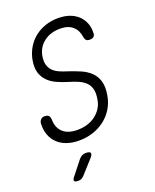

<svg xmlns="http://www.w3.org/2000/svg" viewBox="-175 -839 950 1177"><g transform="rotate(-20 300.0 -250.0)"><path d="M457 -578Q452 -622 422.5 -648.5Q393 -675 340 -675Q278 -675 235 -642.5Q192 -610 182 -556Q176 -522 182.5 -498.5Q189 -475 204.5 -459Q220 -443 243 -432.5Q266 -422 293 -414Q336 -400 373 -384Q410 -368 435.5 -343.5Q461 -319 472 -282Q483 -245 473 -189Q465 -144 442.5 -107.5Q420 -71 386.5 -45Q353 -19 310 -4.5Q267 10 218 10Q173 10 137.5 -2.5Q102 -15 78 -38.5Q54 -62 42 -94.5Q30 -127 32 -168Q33 -183 42.5 -193Q52 -203 68 -203Q83 -203 92 -196.5Q101 -190 103 -169Q103 -116 135.5 -85.5Q168 -55 230 -55Q264 -55 294 -64Q324 -73 347.5 -90.5Q371 -108 387 -132.5Q403 -157 408 -189Q415 -229 408 -255.5Q401 -282 383 -299.5Q365 -317 339 -328.5Q313 -340 282 -349Q242 -361 208.5 -376Q175 -391 152 -414Q129 -437 118.5 -470.5Q108 -504 117 -554Q125 -595 145.5 -629.5Q166 -664 196.5 -688.5Q227 -713 266.5 -726.5Q306 -740 350 -740Q392 -740 424.5 -728.5Q457 -717 479.5 -696Q502 -675 514 -645.5Q526 -616 524 -581Q525 -565 516 -557Q507 -549 489 -549Q475 -549 467.5 -555.5Q460 -562 457 -578ZM115 203 183 117Q193 106 203.5 100.5Q214 95 227 95Q254 95 258 105.5Q262 116 242 138L166 222Q158 231 148.5 235.5Q139 240 128 240Q105 240 102 230.5Q99 221 115 203Z"/></g></svg>

Font: Maple Mono ExtraLight
Style: Italic
Weight: 275
Italic angle: -10°
Monospace: yes
Designer: subframe7536
Version: Version 7.000